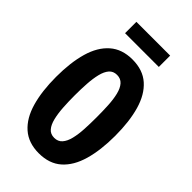

<svg xmlns="http://www.w3.org/2000/svg" viewBox="-282 -1024 1126 1126"><g transform="rotate(45 281.0 -461.0)"><path d="M281 14Q195 14 140.5 -34Q86 -82 61 -169.5Q36 -257 36 -375Q36 -494 61 -581Q86 -668 140.5 -716Q195 -764 281 -764Q368 -764 422 -716Q476 -668 501 -581Q526 -494 526 -375Q526 -257 501 -169.5Q476 -82 422 -34Q368 14 281 14ZM281 -114Q312 -114 330.5 -135Q349 -156 358 -193Q367 -230 369.5 -277Q372 -324 372 -375Q372 -426 369.5 -473Q367 -520 358 -557Q349 -594 330.5 -615Q312 -636 281 -636Q250 -636 232 -615Q214 -594 205 -557Q196 -520 193 -473Q190 -426 190 -375Q190 -324 193 -277Q196 -230 205 -193Q214 -156 232 -135Q250 -114 281 -114ZM141 -842V-936H421V-842Z"/></g></svg>

Font: Freeman
Style: Regular
Weight: 400
Designer: Vernon Adams, Aoife Mooney, Rodrigo Fuenzalida
Foundry: Rodrigo Fuenzalida
Version: Version 1.000; ttfautohint (v1.8.4.7-5d5b)